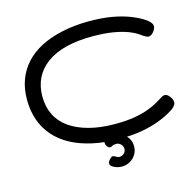

<svg xmlns="http://www.w3.org/2000/svg" viewBox="-121 -819 1134 1115"><g transform="rotate(-15 446.0 -261.5)"><path d="M504 12Q417 12 344.5 -4Q272 -20 216 -50Q160 -80 121.5 -124Q83 -168 63.5 -224Q44 -280 44 -347Q44 -411 63.5 -464.5Q83 -518 121.5 -560.5Q160 -603 216 -632Q272 -661 344.5 -677Q417 -693 505 -694Q586 -694 645.5 -683.5Q705 -673 749 -656Q793 -639 825 -619Q843 -608 854 -596Q865 -584 866 -574Q868 -567 865 -558.5Q862 -550 856 -541Q849 -531 840 -524.5Q831 -518 822 -518Q816 -518 806 -523Q796 -528 782 -538Q757 -557 720 -571.5Q683 -586 630.5 -595Q578 -604 503 -604Q415 -604 346 -586.5Q277 -569 230 -534.5Q183 -500 159 -451.5Q135 -403 135 -342Q135 -280 159 -231Q183 -182 230 -148.5Q277 -115 346 -96.5Q415 -78 503 -78Q572 -78 623 -87Q674 -96 713 -111.5Q752 -127 783 -147Q798 -157 806.5 -161.5Q815 -166 822 -166Q832 -166 840.5 -159.5Q849 -153 856 -142Q862 -134 864.5 -124.5Q867 -115 866 -108Q865 -99 854 -86.5Q843 -74 824 -64Q791 -44 746.5 -27Q702 -10 643 1Q584 12 504 12ZM477 171Q454 171 431.5 160.5Q409 150 409 137Q408 127 416 117Q425 106 430 102.5Q435 99 440 99Q446 99 457 106Q468 113 478 113Q493 113 505 102Q517 91 517 75Q517 58 505 46.5Q493 35 478 35Q462 35 454 40Q446 45 441 45Q435 45 429.5 41.5Q424 38 419 29Q415 21 415 16.5Q415 12 415 8Q417 0 426.5 -6.5Q436 -13 449.5 -17Q463 -21 478 -21Q503 -21 525 -8.5Q547 4 561 25Q575 46 575 74Q575 101 562 123Q549 145 526.5 158Q504 171 477 171Z"/></g></svg>

Font: Fredoka Expanded
Style: Regular
Weight: 400
Width: 7
Designer: Ben Nathan
Foundry: Milena B. Brandão, Ben Nathan
Version: Version 2.001